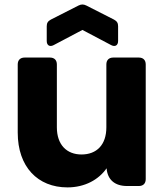

<svg xmlns="http://www.w3.org/2000/svg" viewBox="-20 -808 714 834"><path d="M613 -30V-528C613 -547 602 -558 583 -558H472C453 -558 442 -547 442 -528V-255C442 -179 400 -137 334 -137C270 -137 227 -179 227 -255V-528C227 -547 216 -558 197 -558H87C68 -558 57 -547 57 -528V-232C57 -83 144 6 273 6C349 6 409 -28 443 -77C447 -27 479 0 532 0H583C602 0 613 -11 613 -30ZM493 -630V-694C493 -708 488 -716 475 -723L355 -784C343 -790 333 -790 321 -784L201 -723C188 -716 183 -708 183 -694V-630C183 -611 196 -603 213 -612L338 -678L463 -612C480 -603 493 -611 493 -630Z"/></svg>

Font: Arvore Sans
Style: Bold
Weight: 700
Designer: Jonny Pinhorn (Latin) Dan Schunck (customization for Arvore)
Version: Version 1.000;Glyphs 3.3 (3305)